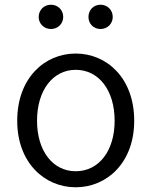

<svg xmlns="http://www.w3.org/2000/svg" viewBox="-20 -781 642 814"><path d="M301 13C433 13 549 -91 549 -269C549 -450 433 -554 301 -554C169 -554 53 -450 53 -269C53 -91 169 13 301 13ZM301 -55C204 -55 137 -141 137 -269C137 -398 204 -485 301 -485C399 -485 466 -398 466 -269C466 -141 399 -55 301 -55ZM196 -658C226 -658 248 -681 248 -709C248 -738 226 -761 196 -761C166 -761 144 -738 144 -709C144 -681 166 -658 196 -658ZM406 -658C436 -658 458 -681 458 -709C458 -738 436 -761 406 -761C376 -761 355 -738 355 -709C355 -681 376 -658 406 -658Z"/></svg>

Font: ChiuKong Gothic MN Normal
Style: Regular
Weight: 350
Designer: Ryoko NISHIZUKA 西塚涼子 (kana, bopomofo & ideographs); Paul D. Hunt (Latin, Greek & Cyrillic); Sandoll Communications 산돌커뮤니
Foundry: Adobe
Version: Version 1.300